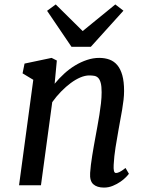

<svg xmlns="http://www.w3.org/2000/svg" viewBox="-20 -826 655 856"><path d="M189.9 -777.8 228.5 -806.2 348.6 -687.5 494.1 -806.2 530.3 -778.3 384.8 -617.2H298.8ZM128.4 -470.2 80.6 -499 89.4 -542.5 210 -567.9 233.4 -556.2 223.6 -452.6Q243.2 -476.6 266.4 -497.8Q289.6 -519 315.2 -534.4Q340.8 -549.8 367.9 -558.8Q395 -567.9 422.4 -567.9Q447.8 -567.9 468.3 -560.3Q488.8 -552.7 503.2 -535.4Q517.6 -518.1 525.4 -490Q533.2 -461.9 533.2 -420.4Q533.2 -402.3 530.8 -380.6Q528.3 -358.9 524.4 -335.9Q520.5 -313 516.1 -290Q511.7 -267.1 508.3 -246.6Q501.5 -209 495.1 -168.9Q488.8 -128.9 486.8 -91.3Q485.8 -73.7 488 -64.2Q490.2 -54.7 497.1 -54.7Q503.4 -54.7 512.9 -59.1Q522.5 -63.5 539.6 -77.1L554.7 -51.3Q551.8 -46.9 542 -36.6Q532.2 -26.4 517.1 -15.9Q502 -5.4 483.2 2.4Q464.4 10.3 443.4 10.3Q412.6 10.3 396 -4.6Q379.4 -19.5 381.8 -55.2Q382.8 -71.8 385.3 -91.6Q387.7 -111.3 391.1 -132.1Q394.5 -152.8 398.2 -174.3Q401.9 -195.8 405.8 -216.3Q409.7 -237.8 414.3 -262.9Q418.9 -288.1 423.1 -314Q427.2 -339.8 430.2 -365.7Q433.1 -391.6 433.1 -414.6Q433.1 -440.9 429.2 -455.8Q425.3 -470.7 418.2 -478.3Q411.1 -485.8 400.9 -487.8Q390.6 -489.7 377.9 -489.7Q359.4 -489.7 338.1 -480.7Q316.9 -471.7 295.2 -455.6Q273.4 -439.5 252.2 -417.7Q231 -396 212.9 -370.6L162.6 0H64.9Z"/></svg>

Font: Merriweather
Style: Italic
Weight: 400
Italic angle: -7°
Designer: Eben Sorkin ( eben@eyebytes.com )
Foundry: Eben Sorkin ( eben@eyebytes.com )
Version: Version 1.005; ttfautohint (v0.97) -l 13 -r 13 -G 200 -x 24 